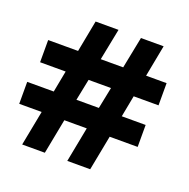

<svg xmlns="http://www.w3.org/2000/svg" viewBox="-104 -618 738 748"><g transform="rotate(20 264.5 -244.0)"><path d="M92 -115H-1V-206H109L126 -295H20V-387H144L169 -518H264L238 -387H331L357 -518H451L426 -387H511V-295H408L391 -206H490V-115H374L346 30H251L279 -115H186L158 30H64ZM296 -206 314 -295H221L203 -206Z"/></g></svg>

Font: Faustina VF Beta
Style: Italic
Weight: 400
Italic angle: -8°
Designer: Alfonso Garcia
Foundry: Omnibus-Type
Version: Version 1.006